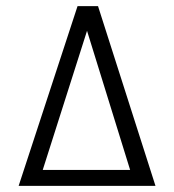

<svg xmlns="http://www.w3.org/2000/svg" viewBox="-20 -605 567 625"><path d="M40.7 0 232.4 -585H299.1L486.1 0ZM119.1 -51.8H403.6L263.3 -504.7Z"/></svg>

Font: Alumni Sans SC Thin
Style: Regular
Weight: 100
Designer: Robert E. Leuschke
Foundry: Robert E. Leuschke
Version: Version 1.018